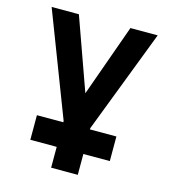

<svg xmlns="http://www.w3.org/2000/svg" viewBox="-111 -606 807 917"><g transform="rotate(15 293.0 -147.0)"><path d="M96.7 121.6H227.1V224.6H358.9V121.6H489.7V0H358.9V-6.3L555.2 -517.6H420.4L293 -161.1L165.5 -517.6H30.8L227.1 -6.3V0H96.7Z"/></g></svg>

Font: Cascadia Code
Style: Bold
Weight: 700
Monospace: yes
Designer: Aaron Bell
Foundry: Saja Typeworks
Version: Version 2404.023